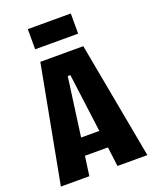

<svg xmlns="http://www.w3.org/2000/svg" viewBox="-155 -933 817 1020"><g transform="rotate(-20 253.5 -423.0)"><path d="M9 0 133 -660H376L498 0H329L315 -110H185L170 0ZM244 -539 199 -208H302L259 -539ZM130 -732V-846H373V-732Z"/></g></svg>

Font: Bricolage Grotesque 12pt Condensed ExtraBold
Style: Regular
Weight: 800
Width: 3
Designer: Mathieu Triay
Foundry: Atelier Triay
Version: Version 1.001; ttfautohint (v1.8.4.7-5d5b);gftools[0.9.33.de